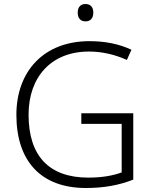

<svg xmlns="http://www.w3.org/2000/svg" viewBox="-20 -931 764 961"><path d="M408 -911C383 -911 369 -895 369 -868C369 -840 383 -824 408 -824C433 -824 447 -840 447 -868C447 -895 433 -911 408 -911ZM387 -364V-311H589V-68C545 -52 492 -42 422 -42C226 -42 123 -150 123 -357C123 -545 236 -673 425 -673C491 -673 555 -658 615 -631L638 -682C576 -711 506 -725 428 -725C198 -725 62 -573 62 -356C62 -126 184 10 410 10C500 10 576 -4 647 -32V-364Z"/></svg>

Font: Noto Sans Khmer UI Light
Style: Regular
Weight: 300
Designer: Danh Hong and the Monotype Design Team
Foundry: Monotype Imaging Inc.
Version: Version 2.002